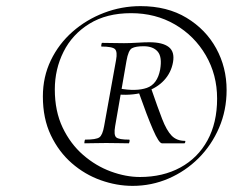

<svg xmlns="http://www.w3.org/2000/svg" viewBox="-20 -745 805 627"><path d="M413 -138Q361 -138 309 -156.5Q257 -175 214.5 -212Q172 -249 146 -303.5Q120 -358 120 -430Q120 -494 146 -548Q172 -602 217 -641.5Q262 -681 319.5 -703Q377 -725 439 -725Q526 -725 589 -687Q652 -649 686 -587Q720 -525 720 -451Q720 -385 695.5 -328Q671 -271 628.5 -228.5Q586 -186 530.5 -162Q475 -138 413 -138ZM437 -167Q512 -167 569 -198Q626 -229 657.5 -286.5Q689 -344 689 -423Q689 -501 652 -564.5Q615 -628 551.5 -665Q488 -702 408 -702Q328 -702 272 -667.5Q216 -633 187.5 -576Q159 -519 159 -453Q159 -382 184.5 -328.5Q210 -275 251.5 -239Q293 -203 342 -185Q391 -167 437 -167ZM256 -277Q255 -277 256 -283Q257 -289 258 -289Q294 -289 304.5 -296.5Q315 -304 320 -333L359 -549Q364 -576 355.5 -584.5Q347 -593 311 -593Q310 -593 311 -599Q312 -605 313 -605Q328 -605 347.5 -604.5Q367 -604 385 -604Q403 -604 427.5 -605.5Q452 -607 468 -607Q511 -607 531 -591.5Q551 -576 545 -542Q539 -508 516 -483Q493 -458 455.5 -445.5Q418 -433 366 -436L370 -456Q425 -446 459.5 -458Q494 -470 503 -518Q510 -559 495 -576.5Q480 -594 449 -594Q423 -594 411 -587.5Q399 -581 393 -546L356 -333Q351 -304 359.5 -296.5Q368 -289 402 -289Q404 -289 403 -283Q402 -277 400 -277Q385 -277 367.5 -277.5Q350 -278 327 -278Q310 -278 289.5 -277.5Q269 -277 256 -277ZM509 -277Q499 -277 479.5 -322Q460 -367 434 -441L474 -455Q495 -394 509.5 -356.5Q524 -319 540.5 -302Q557 -285 584 -285Q586 -285 585 -281Q584 -277 582 -277Q554 -277 535.5 -277Q517 -277 509 -277Z"/></svg>

Font: Cormorant Garamond Light
Style: Italic
Weight: 300
Italic angle: -10°
Designer: Christian Thalmann (Catharsis Fonts)
Foundry: Catharsis Fonts
Version: Version 4.001